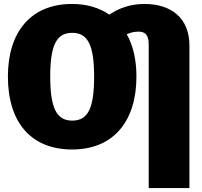

<svg xmlns="http://www.w3.org/2000/svg" viewBox="-20 -736 1021 971"><path d="M710 -716C640 -716 582 -695 533 -662C482 -697 418 -716 345 -716C136 -716 20 -575 20 -349C20 -118 136 20 345 20C554 20 670 -123 670 -349C670 -434 653 -506 621 -563C640 -571 657 -576 682 -576C714 -576 732 -558 732 -513V215H938V-505C938 -646 845 -716 710 -716ZM345 -126C267 -126 234 -188 234 -349C234 -510 267 -570 345 -570C423 -570 456 -510 456 -349C456 -188 425 -126 345 -126Z"/></svg>

Font: Fira Sans Heavy
Style: Regular
Weight: 900
Designer: bBox Type GmbH & Carrois Corporate GbR & Edenspiekermann AG
Foundry: bBox Type GmbH & Carrois Corporate GbR & Edenspiekermann AG
Version: Version 4.300;PS 004.300;hotconv 1.0.88;makeotf.lib2.5.64775